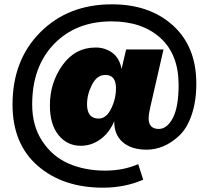

<svg xmlns="http://www.w3.org/2000/svg" viewBox="-20 -687 968 889"><path d="M457 182Q271 182 154.5 80.5Q38 -21 38 -203Q38 -409 167 -538Q296 -667 498 -667Q673 -667 781 -569Q889 -471 889 -300Q889 -218 867.5 -155.5Q846 -93 810.5 -59.5Q775 -26 737 -10Q699 6 659 6Q588 6 548 -29Q508 -64 509 -126Q487 -73 445.5 -42.5Q404 -12 354 -12Q291 -12 251 -61.5Q211 -111 211 -199Q211 -304 269.5 -385.5Q328 -467 423 -467Q466 -467 499.5 -443Q533 -419 543 -368L564 -458H737L675 -187Q668 -155 668 -140Q668 -90 715 -90Q754 -90 780.5 -141Q807 -192 807 -294Q807 -435 722.5 -511.5Q638 -588 496 -588Q332 -588 230.5 -483.5Q129 -379 129 -203Q129 -104 176 -33Q223 38 298 70.5Q373 103 467 103Q551 103 620 73L643 145Q558 182 457 182ZM437 -138Q472 -138 494.5 -183.5Q517 -229 517 -279Q517 -340 468 -340Q429 -340 406 -295Q383 -250 383 -204Q383 -138 437 -138Z"/></svg>

Font: Elaine Sans ExtraBold
Style: Italic
Weight: 800
Italic angle: -13°
Designer: Wei Huang
Foundry: Wei Huang
Version: Version 2.001;December 24, 2019;FontCreator 12.0.0.2547 64-b